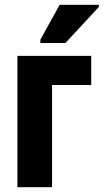

<svg xmlns="http://www.w3.org/2000/svg" viewBox="-20 -784 434 804"><path d="M53 0V-550H362V-428H198V0ZM149 -604V-618L230 -764H394V-755L254 -604Z"/></svg>

Font: Noto Sans ExtraCondensed ExtraBold
Style: Regular
Weight: 800
Width: 2
Designer: Monotype Design Team
Foundry: Monotype Imaging Inc.
Version: Version 2.013; ttfautohint (v1.8.4.7-5d5b)